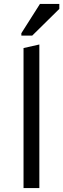

<svg xmlns="http://www.w3.org/2000/svg" viewBox="-20 -951 320 971"><path d="M99 -708V0H179V-726ZM88 -783V-771H143L280 -906V-931H182Z"/></svg>

Font: Frost Regular
Style: Regular
Weight: 400
Designer: Lee Frost
Foundry: Lee Frost for Ice Communication Norge AS
Version: Version 2.011;hotconv 1.0.107;makeotfexe 2.5.65593